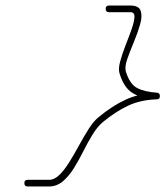

<svg xmlns="http://www.w3.org/2000/svg" viewBox="-20 -573 598 694"><path d="M374 -529Q362 -529 362 -541Q362 -553 374 -553Q393 -553 412.5 -553Q432 -553 451 -553Q482 -553 488.5 -534Q495 -515 486.5 -485Q478 -455 464 -421.5Q450 -388 440 -359.5Q430 -331 435 -314Q435 -314 435 -314Q435 -314 435 -314Q449 -269 475.5 -255Q502 -241 547 -238Q558 -237 558 -226Q558 -214 547 -214Q487 -212 442 -190.5Q397 -169 352 -132Q352 -132 352 -132Q352 -132 352 -132Q332 -115 314.5 -86.5Q297 -58 281 -26Q265 6 247 35Q229 64 207 82.5Q185 101 157 101Q138 101 118.5 101Q99 101 80 101Q80 101 80 101Q80 101 80 101Q68 101 68 89Q68 77 80 77Q99 77 118.5 77Q138 77 157 77Q177 77 195.5 58.5Q214 40 231.5 11.5Q249 -17 266.5 -49Q284 -81 301.5 -108.5Q319 -136 337 -150Q337 -150 337 -150Q337 -150 337 -150Q385 -190 433.5 -212.5Q482 -235 545 -238Q557 -238 557 -226Q557 -213 545 -214Q493 -217 460.5 -236Q428 -255 412 -308Q412 -308 412 -308Q412 -308 412 -308Q407 -324 414.5 -351.5Q422 -379 434 -409.5Q446 -440 455.5 -467Q465 -494 466 -511.5Q467 -529 451 -529Q432 -529 412.5 -529Q393 -529 374 -529Q374 -529 374 -529Q374 -529 374 -529Z"/></svg>

Font: FRB American Cursive Light
Style: Italic
Weight: 300
Italic angle: -25°
Version: Version 2.0;Modular Font Editor K font №1